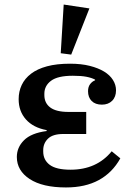

<svg xmlns="http://www.w3.org/2000/svg" viewBox="-20 -812 581 844"><path d="M270 12Q167 12 110.5 -25Q54 -62 54 -122Q54 -164 85.5 -195.5Q117 -227 185 -236V-240Q126 -251 94 -287Q62 -323 62 -376Q62 -410 75.5 -438.5Q89 -467 116.5 -488Q144 -509 186.5 -520.5Q229 -532 288 -532Q337 -532 374.5 -522.5Q412 -513 437.5 -497.5Q463 -482 476.5 -460.5Q490 -439 490 -415Q490 -386 473 -369Q456 -352 428 -352Q399 -352 383 -368Q367 -384 367 -411Q367 -430 376 -442Q385 -454 398 -459V-462Q383 -470 360 -474.5Q337 -479 300 -479Q234 -479 204.5 -457Q175 -435 175 -400V-394Q175 -359 201 -339.5Q227 -320 281 -320H359V-223H258Q212 -223 191 -202.5Q170 -182 170 -152V-146Q170 -109 198.5 -87.5Q227 -66 290 -66Q405 -66 471 -147L509 -116Q474 -53 414.5 -20.5Q355 12 270 12ZM247 -578 260 -792 373 -775 293 -572Z"/></svg>

Font: IBM Plex Serif Medm
Style: Regular
Weight: 500
Designer: Mike Abbink, Paul van der Laan, Pieter van Rosmalen
Foundry: Bold Monday
Version: Version 3.001